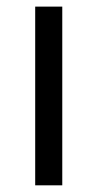

<svg xmlns="http://www.w3.org/2000/svg" viewBox="-20 -555 292 575"><path d="M166.5 0H85.4V-535.2H166.5Z"/></svg>

Font: Wonky
Style: Regular
Weight: 400
Designer: Monotype Design Team
Foundry: Monotype Imaging Inc.
Version: Version 3.000